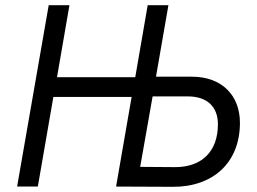

<svg xmlns="http://www.w3.org/2000/svg" viewBox="-20 -720 993 741"><path d="M550 -700 502 -422H200L248 -700H168L46 0H126L186 -346H488L428 0L646 1C802 2 906 -92 906 -246C906 -353 835 -424 721 -424H582L630 -700ZM521 -76 569 -348H704C780 -348 821 -308 821 -240C821 -136 759 -74 654 -75Z"/></svg>

Font: Fixel Text 20240404
Style: Italic
Weight: 400
Width: 4
Italic angle: -10°
Designer: AlfaBravo + MacPaw
Foundry: Kyrylo Tkachov, Marchela Mozhyna, Serhii Makarenko, Maria Weinstein, Zakhar Kryvoshyya
Version: Version 1.211;Glyphs 3.2 (3225)